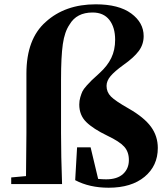

<svg xmlns="http://www.w3.org/2000/svg" viewBox="-20 -857 776 894"><path d="M103 -237.8V-514.2Q103 -675.8 192.9 -754.9Q283.2 -836.9 425.8 -836.9Q533.2 -836.9 591.1 -794.2Q648.9 -751.5 648.9 -689Q648.9 -650.4 626.2 -619.6Q603.5 -588.9 554.2 -554.2Q513.7 -524.9 494.9 -502.7Q476.1 -480.5 476.1 -457Q476.1 -428.2 496.6 -407.5Q517.1 -386.7 580.1 -351.1Q651.4 -310.1 683.1 -266.6Q714.8 -223.1 714.8 -168Q714.8 -85 653.3 -33.9Q591.8 17.1 485.8 17.1Q396.5 17.1 330.1 -18.1L338.9 -170.9H401.9L437 -23.9Q459.5 -22 474.1 -22Q525.9 -22 553 -46.9Q580.1 -71.8 580.1 -111.8Q580.1 -149.9 558.3 -174.1Q536.6 -198.2 480 -225.1Q414.1 -256.8 381.6 -288.8Q349.1 -320.8 349.1 -370.1Q349.1 -388.2 354 -404.5Q358.9 -420.9 363.8 -431.4Q368.7 -441.9 384 -459Q399.4 -476.1 406.5 -482.7Q413.6 -489.3 437 -510.7Q441.4 -515.1 443.8 -517.1Q480 -549.8 498 -586.9Q516.1 -624 516.1 -671.9Q516.1 -729.5 489.3 -764.2Q462.4 -798.8 411.1 -798.8Q336.9 -798.8 304.2 -743.2Q280.8 -709.5 272.5 -651.4Q264.2 -593.3 264.2 -486.8V-237.8Q264.2 -131.8 269 0H32.2V-30.8L101.1 -37.1Q103 -170.9 103 -237.8Z"/></svg>

Font: Noto Serif JP Black
Style: Regular
Weight: 900
Designer: Ryoko NISHIZUKA  (kana & ideographs); Frank Grießhammer (Latin, Greek & Cyrillic); Wenlong ZHANG  (bopomofo); Sandoll Co
Foundry: Adobe Systems Incorporated
Version: Version 1.001;PS 1.001;hotconv 16.6.54;makeotf.lib2.5.65590